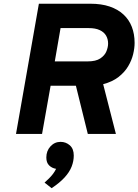

<svg xmlns="http://www.w3.org/2000/svg" viewBox="-20 -720 744 1032"><path d="M66 0 189 -700H465.5Q525 -700 569.2 -685Q613.5 -670 643.5 -642.2Q673.5 -614.5 688.5 -575.8Q703.5 -537 703.5 -489.5Q703.5 -461 695.5 -428Q687.5 -395 668.5 -363.2Q649.5 -331.5 616.8 -306Q584 -280.5 534.5 -267.5L603 0H452L388 -259H252L206 0ZM274.5 -390H451Q495.5 -390 519.2 -406Q543 -422 552 -444.2Q561 -466.5 561 -486Q561 -510 550 -528.8Q539 -547.5 516 -558.2Q493 -569 457 -569H305.5ZM257.5 291.5 219.5 261.5Q232 250.5 243.5 239Q255 227.5 264.8 214.8Q274.5 202 281.5 187.5Q259.5 184 244.2 169.2Q229 154.5 229 126.5Q229 91 251.2 66.8Q273.5 42.5 305.5 42.5Q334 42.5 355.2 61Q376.5 79.5 376.5 116Q376.5 146 365 175.5Q353.5 205 327.2 233.8Q301 262.5 257.5 291.5Z"/></svg>

Font: Overpass ExtraBold
Style: Italic
Weight: 800
Italic angle: -10°
Designer: Delve Withrington, Dave Bailey, Thomas Jockin
Foundry: Delve Fonts LLC
Version: Version 4.000